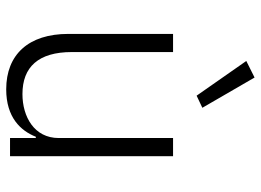

<svg xmlns="http://www.w3.org/2000/svg" viewBox="-128 -680 820 603"><g transform="rotate(90 281.5 -378.0)"><path d="M280 -586 318 -604 223 -768 171 -742ZM413 0H470V-512H413V-153C413 -76 346 -39 275 -39C190 -39 143 -89 143 -194V-512H86V-183C86 -58 151 12 260 12C348 12 390 -33 409 -81H413Z"/></g></svg>

Font: IBM Plex Arabic Light
Style: Regular
Weight: 300
Designer: Mike Abbink, Paul van der Laan, Pieter van Rosmalen, Wael Morcos, Khajak Apelian
Foundry: Bold Monday
Version: Version 1.0